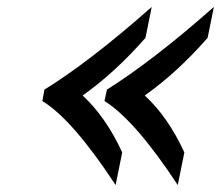

<svg xmlns="http://www.w3.org/2000/svg" viewBox="-20 -491 636 553"><path d="M596 -471 578 -382Q535 -333 490 -291.5Q445 -250 397 -216Q464 -154 511 -52L492 42Q369 -145 281 -200L288 -233Q349 -271 426 -330Q503 -389 596 -471ZM417 -471 399 -382Q356 -333 311 -291.5Q266 -250 218 -216Q285 -154 332 -52L313 42Q189 -147 102 -200L108 -233Q170 -271 247 -330Q324 -389 417 -471Z"/></svg>

Font: Libertinus Serif SemiBold
Style: Italic
Weight: 600
Italic angle: -11.5°
Designer: Philipp H. Poll, Khaled Hosny
Foundry: Caleb Maclennan
Version: Version 7.051;RELEASE